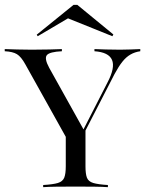

<svg xmlns="http://www.w3.org/2000/svg" viewBox="-43 -774 600 794"><path d="M255.6 -160.5 62.1 -507.3Q44.4 -539.5 27 -550Q9.7 -560.5 -23.4 -562.1V-571Q-0.8 -570.2 28.2 -569.4Q57.3 -568.5 87.9 -568.5Q129.8 -568.5 161.3 -569.4Q192.7 -570.2 212.9 -571V-562.1Q162.1 -559.7 150.8 -546Q139.5 -532.3 160.5 -493.5L306.5 -231.5L292.7 -220.2L401.6 -433.1Q433.9 -494.4 420.2 -526.2Q406.5 -558.1 347.6 -562.1V-571Q367.7 -570.2 394.8 -569.4Q421.8 -568.5 454 -568.5Q476.6 -568.5 496.4 -569.4Q516.1 -570.2 537.1 -571V-562.1Q514.5 -558.9 496.4 -548.4Q478.2 -537.9 462.9 -518.5Q447.6 -499.2 430.6 -467.7L272.6 -160.5ZM135.5 0V-8.9Q176.6 -11.3 196.4 -17.3Q216.1 -23.4 222.6 -39.1Q229 -54.8 229 -86.3V-250.8L278.2 -186.3L310.5 -241.9V-86.3Q310.5 -54.8 316.5 -39.1Q322.6 -23.4 342.7 -17.3Q362.9 -11.3 403.2 -8.9V0Q382.3 -1.6 346.8 -2Q311.3 -2.4 270.2 -2.4Q226.6 -2.4 191.5 -2Q156.5 -1.6 135.5 0ZM112.9 -624.2 108.9 -630.6 261.3 -754H276.6L425.8 -631.5L421.8 -624.2L225.8 -703.2H246.8Z"/></svg>

Font: Playfair 144pt
Style: Regular
Weight: 400
Designer: Claus Eggers Sørensen
Foundry: Claus Eggers Sørensen
Version: Version 2.001;gftools[0.9.30]